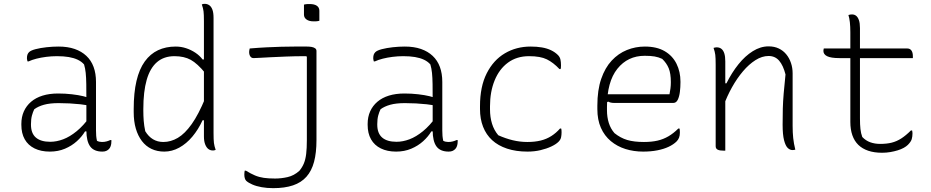

<svg xmlns="http://www.w3.org/2000/svg" viewBox="-20 -778 4840 998"><path d="M479 -352Q479 -321 479 -289.5Q479 -258 479 -226.5Q479 -195 479 -163.5Q479 -132 479 -100Q479 -84 480 -72Q481 -60 484 -46Q490 -43 496.5 -41.5Q503 -40 510 -40Q523 -40 534 -43Q545 -46 553 -50H559Q559 -49 559 -47Q559 -45 559 -43Q559 -29 555.5 -19Q552 -9 546 -3Q540 3 532 6.5Q524 10 512 10Q491 10 475 3.5Q459 -3 449 -16.5Q439 -30 434 -51Q429 -72 429 -100Q429 -138 429 -181Q429 -224 429 -252Q429 -306 428.5 -340.5Q428 -375 425.5 -399Q423 -423 417 -443Q404 -458 384 -467.5Q364 -477 337.5 -481.5Q311 -486 276 -486Q248 -486 220.5 -482.5Q193 -479 169.5 -473Q146 -467 129 -459H123Q122 -463 121 -467Q120 -471 120 -475Q120 -486 122.5 -493.5Q125 -501 131 -507Q140 -516 165 -522.5Q190 -529 222 -532.5Q254 -536 284 -536Q332 -536 368 -523.5Q404 -511 429 -487.5Q454 -464 466.5 -430Q479 -396 479 -352ZM141 -130Q141 -85 166.5 -63Q192 -41 241 -41Q274 -41 308.5 -54Q343 -67 378.5 -96Q414 -125 448 -172V-95H422Q406 -68 379.5 -44Q353 -20 317.5 -5Q282 10 239 10Q193 10 159.5 -6.5Q126 -23 108.5 -54Q91 -85 91 -129V-134Q91 -170 104 -199Q117 -228 141.5 -249Q166 -270 201.5 -281Q237 -292 282 -292Q319 -292 353.5 -288Q388 -284 412.5 -278Q437 -272 445 -267Q451 -264 453 -258Q455 -252 455 -244.5Q455 -237 454 -226Q426 -233 398 -236Q370 -239 342 -240.5Q314 -242 285 -242Q239 -242 208.5 -233.5Q178 -225 158 -210Q151 -196 146 -177.5Q141 -159 141 -133Z M893 -536Q921 -536 947 -527.5Q973 -519 995.5 -504Q1018 -489 1033 -469H1047V-398Q1006 -448 971.5 -467Q937 -486 887 -486Q832 -486 796 -455Q760 -424 742.5 -363Q725 -302 725 -211V-202Q725 -176 727 -150Q729 -124 735 -96Q752 -68 775.5 -54Q799 -40 829 -40Q868 -40 904.5 -61.5Q941 -83 976.5 -133Q1012 -183 1047 -268V-153H1033Q1011 -105 980 -68Q949 -31 911.5 -10.5Q874 10 834 10Q797 10 767.5 -4Q738 -18 717.5 -45Q697 -72 686 -109.5Q675 -147 675 -195V-212Q675 -296 689.5 -357.5Q704 -419 732.5 -458.5Q761 -498 801.5 -517Q842 -536 893 -536ZM1045 -758Q1057 -758 1067.5 -751Q1078 -744 1084 -728Q1090 -712 1090 -685Q1090 -610 1090 -535.5Q1090 -461 1090 -385.5Q1090 -310 1090 -235.5Q1090 -161 1090 -86Q1090 -51 1092 -35Q1094 -19 1101 1Q1099 2 1097 2.5Q1095 3 1093 3.5Q1091 4 1089 4Q1087 4 1085 4Q1073 4 1063 -3.5Q1053 -11 1046.5 -27.5Q1040 -44 1040 -69Q1040 -144 1040 -218.5Q1040 -293 1040 -368.5Q1040 -444 1040 -518.5Q1040 -593 1040 -668Q1040 -703 1038 -719Q1036 -735 1029 -755Q1031 -756 1033 -756.5Q1035 -757 1037 -757.5Q1039 -758 1041 -758Q1043 -758 1045 -758Z M1575 -536Q1589 -536 1600 -534Q1611 -532 1618 -527Q1625 -522 1625 -513Q1625 -462 1625 -415.5Q1625 -369 1625 -325.5Q1625 -282 1625 -238Q1625 -194 1625 -147.5Q1625 -101 1625 -50Q1625 16 1612.5 63Q1600 110 1573 140.5Q1546 171 1503 185.5Q1460 200 1400 200Q1368 200 1340 195Q1312 190 1291.5 181Q1271 172 1260 162Q1255 157 1252.5 148.5Q1250 140 1250 130Q1250 125 1250.5 119Q1251 113 1252 109H1258Q1284 125 1305.5 134Q1327 143 1351.5 146.5Q1376 150 1410 150Q1442 150 1475 142.5Q1508 135 1536 110Q1551 92 1559.5 71.5Q1568 51 1571.5 22Q1575 -7 1575 -50Q1575 -110 1575 -163Q1575 -216 1575 -267Q1575 -318 1575 -371Q1575 -424 1575 -484L1569 -486Q1512 -486 1466 -484Q1420 -482 1386.5 -480.5Q1353 -479 1331 -477.5Q1309 -476 1298 -476Q1287 -476 1281 -485Q1275 -494 1275 -508Q1275 -513 1276 -517.5Q1277 -522 1278 -526Q1325 -530 1365.5 -532Q1406 -534 1442 -535Q1478 -536 1511 -536Q1544 -536 1575 -536ZM1560 -754Q1563 -755 1566.5 -755.5Q1570 -756 1573.5 -756.5Q1577 -757 1581.5 -757Q1586 -757 1590 -757Q1614 -757 1627 -748Q1640 -739 1640 -722V-670Q1637 -669 1633.5 -668.5Q1630 -668 1626.5 -667.5Q1623 -667 1619 -667Q1615 -667 1610 -667Q1587 -667 1573.5 -676.5Q1560 -686 1560 -702Z M2279 -352Q2279 -321 2279 -289.5Q2279 -258 2279 -226.5Q2279 -195 2279 -163.5Q2279 -132 2279 -100Q2279 -84 2280 -72Q2281 -60 2284 -46Q2290 -43 2296.5 -41.5Q2303 -40 2310 -40Q2323 -40 2334 -43Q2345 -46 2353 -50H2359Q2359 -49 2359 -47Q2359 -45 2359 -43Q2359 -29 2355.5 -19Q2352 -9 2346 -3Q2340 3 2332 6.5Q2324 10 2312 10Q2291 10 2275 3.5Q2259 -3 2249 -16.5Q2239 -30 2234 -51Q2229 -72 2229 -100Q2229 -138 2229 -181Q2229 -224 2229 -252Q2229 -306 2228.5 -340.5Q2228 -375 2225.5 -399Q2223 -423 2217 -443Q2204 -458 2184 -467.5Q2164 -477 2137.5 -481.5Q2111 -486 2076 -486Q2048 -486 2020.5 -482.5Q1993 -479 1969.5 -473Q1946 -467 1929 -459H1923Q1922 -463 1921 -467Q1920 -471 1920 -475Q1920 -486 1922.5 -493.5Q1925 -501 1931 -507Q1940 -516 1965 -522.5Q1990 -529 2022 -532.5Q2054 -536 2084 -536Q2132 -536 2168 -523.5Q2204 -511 2229 -487.5Q2254 -464 2266.5 -430Q2279 -396 2279 -352ZM1941 -130Q1941 -85 1966.5 -63Q1992 -41 2041 -41Q2074 -41 2108.5 -54Q2143 -67 2178.5 -96Q2214 -125 2248 -172V-95H2222Q2206 -68 2179.5 -44Q2153 -20 2117.5 -5Q2082 10 2039 10Q1993 10 1959.5 -6.5Q1926 -23 1908.5 -54Q1891 -85 1891 -129V-134Q1891 -170 1904 -199Q1917 -228 1941.5 -249Q1966 -270 2001.5 -281Q2037 -292 2082 -292Q2119 -292 2153.5 -288Q2188 -284 2212.5 -278Q2237 -272 2245 -267Q2251 -264 2253 -258Q2255 -252 2255 -244.5Q2255 -237 2254 -226Q2226 -233 2198 -236Q2170 -239 2142 -240.5Q2114 -242 2085 -242Q2039 -242 2008.5 -233.5Q1978 -225 1958 -210Q1951 -196 1946 -177.5Q1941 -159 1941 -133Z M2738 -536Q2770 -536 2796.5 -531.5Q2823 -527 2844 -517Q2865 -507 2880 -492Q2890 -482 2893 -469Q2896 -456 2896 -439Q2896 -431 2895.5 -426.5Q2895 -422 2894 -419H2888Q2856 -453 2822.5 -469.5Q2789 -486 2730 -486Q2666 -486 2620.5 -452.5Q2575 -419 2551 -360Q2527 -301 2527 -226V-210Q2527 -169 2537.5 -135Q2548 -101 2570 -75Q2608 -58 2645.5 -49Q2683 -40 2721 -40Q2760 -40 2790.5 -47.5Q2821 -55 2846 -71Q2871 -87 2891 -110H2897Q2898 -107 2898.5 -102.5Q2899 -98 2899 -90Q2899 -77 2896.5 -64.5Q2894 -52 2883 -41Q2870 -28 2845.5 -16.5Q2821 -5 2789.5 2.5Q2758 10 2722 10Q2662 10 2615.5 -5.5Q2569 -21 2538 -49.5Q2507 -78 2491 -119Q2475 -160 2475 -211V-226Q2475 -328 2510 -397Q2545 -466 2604.5 -501Q2664 -536 2738 -536Z M3332 -536Q3394 -536 3435 -512Q3476 -488 3496.5 -446.5Q3517 -405 3517 -354V-350Q3517 -325 3514 -300.5Q3511 -276 3503 -259.5Q3495 -243 3480 -243H3171Q3162 -243 3154 -245Q3146 -247 3141 -250L3126 -241L3122 -288H3460Q3463 -303 3465 -318.5Q3467 -334 3467 -351Q3467 -396 3456 -423Q3445 -450 3422 -472Q3403 -481 3382.5 -484.5Q3362 -488 3331 -488Q3243 -488 3189 -420.5Q3135 -353 3135 -222V-205Q3135 -169 3144.5 -139Q3154 -109 3174 -86Q3205 -61 3240 -50.5Q3275 -40 3327 -40Q3367 -40 3397.5 -47Q3428 -54 3454.5 -69.5Q3481 -85 3506 -110H3512Q3513 -107 3513.5 -102Q3514 -97 3514 -89Q3514 -73 3509.5 -62Q3505 -51 3497 -43Q3481 -27 3455.5 -15Q3430 -3 3396.5 3.5Q3363 10 3323 10Q3274 10 3231 -3.5Q3188 -17 3155 -44.5Q3122 -72 3103.5 -113.5Q3085 -155 3085 -211V-229Q3085 -310 3105 -368Q3125 -426 3159.5 -463Q3194 -500 3238.5 -518Q3283 -536 3332 -536Z M4114 0Q4110 1 4106.5 1.5Q4103 2 4099 2Q4086 2 4074.5 -9Q4063 -20 4055.5 -49Q4048 -78 4048 -130Q4048 -177 4049 -214Q4050 -251 4053.5 -292Q4057 -333 4063 -391Q4051 -438 4030 -462.5Q4009 -487 3975 -487Q3941 -487 3907 -465.5Q3873 -444 3842 -407.5Q3811 -371 3785 -324.5Q3759 -278 3741 -228L3738 -345H3756Q3784 -401 3818.5 -444Q3853 -487 3893 -512Q3933 -537 3975 -537Q4005 -537 4028 -526Q4051 -515 4067 -495.5Q4083 -476 4091.5 -450.5Q4100 -425 4100 -397Q4100 -352 4100 -306.5Q4100 -261 4100 -215.5Q4100 -170 4100 -124Q4100 -89 4103 -60.5Q4106 -32 4114 0ZM3750 5Q3749 5 3747 5Q3745 5 3743.5 5Q3742 5 3740 5Q3732 5 3724.5 4Q3717 3 3711.5 0.5Q3706 -2 3703 -6.5Q3700 -11 3700 -18Q3700 -71 3700 -124Q3700 -177 3700 -230Q3700 -283 3700 -336Q3700 -389 3700 -442Q3700 -477 3698 -493Q3696 -509 3689 -529Q3692 -530 3694.5 -530.5Q3697 -531 3700 -531.5Q3703 -532 3705 -532Q3720 -532 3730 -524Q3740 -516 3745 -500Q3750 -484 3750 -459Q3750 -382 3750 -304.5Q3750 -227 3750 -150Q3750 -73 3750 5Z M4262 -526H4696Q4710 -526 4717.5 -515.5Q4725 -505 4725 -486Q4725 -485 4725 -483Q4725 -481 4725 -479.5Q4725 -478 4725 -476H4343Q4321 -476 4305 -478.5Q4289 -481 4279 -486Q4269 -491 4264.5 -498Q4260 -505 4260 -513Q4260 -516 4260.5 -519Q4261 -522 4261.5 -523.5Q4262 -525 4262 -526ZM4721 -100Q4722 -96 4722.5 -92Q4723 -88 4723 -84Q4723 -68 4719 -54.5Q4715 -41 4699 -25Q4691 -17 4677.5 -9.5Q4664 -2 4646 3.5Q4628 9 4607.5 12.5Q4587 16 4565 16Q4524 16 4493 5.5Q4462 -5 4441.5 -25Q4421 -45 4410.5 -75Q4400 -105 4400 -144Q4400 -202 4400 -260.5Q4400 -319 4400 -377Q4400 -435 4400 -493.5Q4400 -552 4400 -610Q4400 -640 4397.5 -662.5Q4395 -685 4390 -700Q4396 -702 4400.5 -702.5Q4405 -703 4409 -703Q4421 -703 4430 -696Q4439 -689 4444.5 -673.5Q4450 -658 4450 -632Q4450 -573 4450 -514.5Q4450 -456 4450 -397Q4450 -338 4450 -279.5Q4450 -221 4450 -162Q4450 -130 4452.5 -107.5Q4455 -85 4462 -66Q4480 -47 4503.5 -38.5Q4527 -30 4555 -30Q4589 -30 4615 -36.5Q4641 -43 4665 -58.5Q4689 -74 4715 -100Z"/></svg>

Font: Recursive Monospace Casual Light
Style: Regular
Weight: 300
Version: Version 1.047